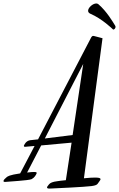

<svg xmlns="http://www.w3.org/2000/svg" viewBox="-200 -965 685 1105"><path d="M-27 -158C-39 -156 -50 -149 -57 -137L-61 -130C-63 -128 -63 -125 -62 -123C-61 -121 -59 -120 -57 -120L-1 -125L-84 33C-146 42 -156 50 -162 55C-182 71 -186 83 -170 82C-154 80 -35 74 -18 66C-1 57 7 42 11 32C14 23 -4 23 -44 28L37 -128L212 -144L179 72C155 74 136 77 129 78C104 81 89 87 82 96C65 115 66 122 93 120C119 119 288 111 326 106C364 101 360 93 371 80C382 66 386 57 347 57C334 57 310 58 283 61L390 -745L344 -757C340 -758 337 -759 333 -758C330 -756 327 -754 325 -750L19 -163ZM58 -168 279 -597 218 -188ZM463 -817C450 -838 415 -899 366 -941C362 -944 358 -945 354 -945C334 -945 307 -921 307 -903C307 -896 311 -890 320 -886C388 -857 449 -797 449 -797C450 -795 451 -795 453 -795C458 -795 465 -803 465 -810C465 -813 464 -815 463 -817Z"/></svg>

Font: Mervale Script
Style: Regular
Weight: 400
Designer: Astigmatic (AOETI)
Foundry: Astigmatic (AOETI)
Version: Version 1.000